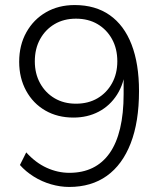

<svg xmlns="http://www.w3.org/2000/svg" viewBox="-20 -733 640 761"><path d="M254 8Q219 8 182.5 -2.5Q146 -13 114 -33Q82 -53 59 -79L84 -129Q121 -88 165 -68Q209 -48 255 -48Q307 -48 347 -67.5Q387 -87 414.5 -126Q442 -165 456 -224Q470 -283 470 -360V-461H477Q472 -402 444 -358Q416 -314 371.5 -290.5Q327 -267 271 -267Q208 -267 159.5 -295Q111 -323 83.5 -373.5Q56 -424 56 -488Q56 -554 84.5 -605Q113 -656 162.5 -684.5Q212 -713 276 -713Q358 -713 415 -673Q472 -633 501.5 -556.5Q531 -480 531 -372Q531 -250 498 -165Q465 -80 403.5 -36Q342 8 254 8ZM281 -322Q330 -322 366.5 -343.5Q403 -365 424 -403Q445 -441 445 -490Q445 -540 424 -578Q403 -616 366.5 -637.5Q330 -659 281 -659Q233 -659 196.5 -637.5Q160 -616 139 -578Q118 -540 118 -490Q118 -441 139 -403Q160 -365 196.5 -343.5Q233 -322 281 -322Z"/></svg>

Font: Nunito Sans 12pt ExtraLight 12pt Light
Style: Regular
Weight: 300
Version: Version 3.101;gftools[0.9.27]